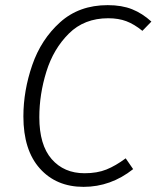

<svg xmlns="http://www.w3.org/2000/svg" viewBox="-20 -716 609 747"><path d="M569 -632 534 -596Q502 -622 471.5 -633.5Q441 -645 401 -645Q308 -645 248 -585.5Q188 -526 160.5 -437.5Q133 -349 133 -260Q133 -152 181 -97Q229 -42 309 -42Q358 -42 394 -56.5Q430 -71 469 -100L498 -58Q411 11 305 11Q199 11 135 -60.5Q71 -132 71 -263Q71 -363 105.5 -463Q140 -563 214 -629.5Q288 -696 399 -696Q454 -696 494 -680Q534 -664 569 -632Z"/></svg>

Font: Fira Sans Light
Style: Italic
Weight: 300
Italic angle: -8°
Designer: bBox Type GmbH & Carrois Corporate GbR & Edenspiekermann AG
Foundry: bBox Type GmbH & Carrois Corporate GbR & Edenspiekermann AG
Version: Version 4.301